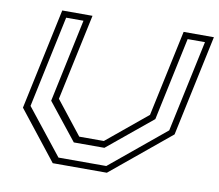

<svg xmlns="http://www.w3.org/2000/svg" viewBox="-77 -792 1009 884"><g transform="rotate(10 427.0 -350.0)"><path d="M223.5 0 44 -228 144.5 -700H286L200 -297L322.5 -141.5H437.5L626 -297L712 -700H853.5L753 -228L476.5 0ZM245 -30H468.5L725.5 -242L817 -670.5H736L653.5 -282L445.5 -111H302.5L166.5 -282L249 -670.5H168L77 -242Z"/></g></svg>

Font: Tourney Expanded Light
Style: Italic
Weight: 300
Width: 7
Italic angle: -12°
Designer: Tyler Finck
Foundry: Etcetera Type Co
Version: Version 1.010; ttfautohint (v1.8.3)